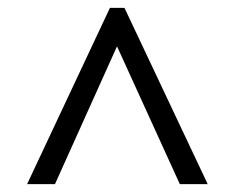

<svg xmlns="http://www.w3.org/2000/svg" viewBox="-20 -734 599 489"><path d="M49 -265 260 -714H297L509 -265H438L278 -616L120 -265Z"/></svg>

Font: Noto Nastaliq Urdu Medium
Style: Regular
Weight: 500
Designer: Monotype Design Team (Patrick Giasson: type design, Kamal Mansour: OpenType code, Glenda Bellarosa). Updated by Simon Co
Foundry: Monotype Imaging Inc., Simon Cozens
Version: Version 3.007